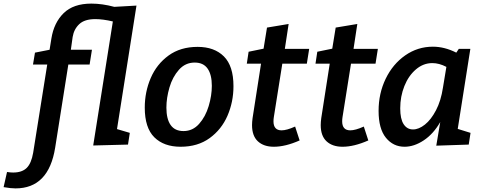

<svg xmlns="http://www.w3.org/2000/svg" viewBox="-139 -803 2678 1065"><path d="M618 -772 510 -87 581 -66 571 -1 378 4 487 -684Q432 -697 390 -697Q330 -697 300.5 -669Q271 -641 264 -598L254 -527H371L358 -445H240L167 16Q131 242 -53 242Q-79 242 -119 235L-100 151Q-82 154 -66 154Q-17 154 9 128.5Q35 103 45 44L123 -445H44L55 -511L136 -527L146 -589Q160 -677 214 -730Q268 -783 368 -783Q428 -783 495 -765Z M1156 -325Q1156 -238 1123 -161.5Q1090 -85 1024 -37Q958 11 863 11Q770 11 717 -41.5Q664 -94 664 -206Q664 -293 697 -370Q730 -447 796 -495Q862 -543 957 -543Q1050 -543 1103 -490Q1156 -437 1156 -325ZM784 -206Q784 -143 807.5 -109.5Q831 -76 879 -76Q930 -76 965.5 -116Q1001 -156 1018.5 -214.5Q1036 -273 1036 -327Q1036 -389 1012.5 -422.5Q989 -456 941 -456Q889 -456 853.5 -416Q818 -376 801 -318Q784 -260 784 -206Z M1427 -450 1380 -154Q1378 -142 1378 -130Q1378 -80 1423 -80Q1451 -80 1498 -101L1523 -24Q1444 11 1380 11Q1324 11 1291.5 -19Q1259 -49 1259 -109Q1259 -126 1262 -148L1309 -450H1230L1240 -516L1323 -533L1342 -650L1462 -670L1441 -532H1576L1563 -450Z M1808 -450 1761 -154Q1759 -142 1759 -130Q1759 -80 1804 -80Q1832 -80 1879 -101L1904 -24Q1825 11 1761 11Q1705 11 1672.5 -19Q1640 -49 1640 -109Q1640 -126 1643 -148L1690 -450H1611L1621 -516L1704 -533L1723 -650L1843 -670L1822 -532H1957L1944 -450Z M2400 -88 2471 -66 2461 -1 2281 5 2303 -126Q2265 -60 2211.5 -24.5Q2158 11 2105 11Q2042 11 2001.5 -39Q1961 -89 1961 -188Q1961 -285 2000.5 -366.5Q2040 -448 2109 -496Q2178 -544 2262 -544Q2327 -544 2392 -511L2406 -532H2470ZM2318 -317 2337 -432Q2297 -453 2259 -453Q2209 -453 2168 -418Q2127 -383 2104 -325.5Q2081 -268 2081 -202Q2081 -143 2100 -114Q2119 -85 2152 -85Q2184 -85 2218 -112Q2252 -139 2279.5 -191.5Q2307 -244 2318 -317Z"/></svg>

Font: Bitter Pro SemiBold
Style: Italic
Weight: 600
Italic angle: -9°
Designer: Sol Matas, and Bitter project Authors
Foundry: Sol Matas
Version: Version 1.010